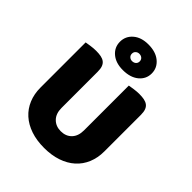

<svg xmlns="http://www.w3.org/2000/svg" viewBox="-242 -997 1148 1148"><g transform="rotate(45 332.0 -423.5)"><path d="M602 -224Q602 -170 583.5 -125.5Q565 -81 530 -49.5Q495 -18 445 -1Q395 16 332 16Q269 16 219 -1Q169 -18 134 -49.5Q99 -81 80.5 -125.5Q62 -170 62 -224V-606Q73 -608 97 -611.5Q121 -615 143 -615Q166 -615 183.5 -611.5Q201 -608 213 -599Q225 -590 231 -574Q237 -558 237 -532V-227Q237 -179 263.5 -152Q290 -125 332 -125Q375 -125 401 -152Q427 -179 427 -227V-606Q438 -608 462 -611.5Q486 -615 508 -615Q531 -615 548.5 -611.5Q566 -608 578 -599Q590 -590 596 -574Q602 -558 602 -532ZM204 -754Q204 -801 240 -832Q276 -863 336 -863Q399 -863 436 -832Q473 -801 473 -754Q473 -707 436 -676.5Q399 -646 336 -646Q276 -646 240 -676.5Q204 -707 204 -754ZM305 -754Q305 -740 314.5 -731.5Q324 -723 337 -723Q352 -723 361.5 -731.5Q371 -740 371 -754Q371 -768 361.5 -776.5Q352 -785 337 -785Q324 -785 314.5 -776.5Q305 -768 305 -754Z"/></g></svg>

Font: Baloo Cyrillic
Style: Regular
Weight: 400
Designer: Ek Type, Denis Ignatov
Foundry: Ek Type
Version: Version 1.50 July 26, 2019